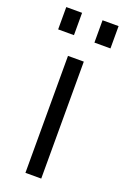

<svg xmlns="http://www.w3.org/2000/svg" viewBox="-136 -731 505 776"><g transform="rotate(20 116.5 -343.0)"><path d="M150 -503V0H82V-503ZM76 -686V-590H8V-686ZM233 -686V-590H164V-686Z"/></g></svg>

Font: Museo Sans Light
Style: Regular
Weight: 300
Designer: Jos Buivenga
Foundry: Jos Buivenga & Rosetta Type Foundry (extension, remastering)
Version: Version 3.600;PS 1.000;hotconv 1.0.88;makeotf.lib2.5.647800;